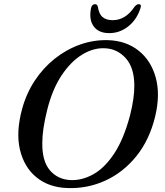

<svg xmlns="http://www.w3.org/2000/svg" viewBox="-20 -910 808 942"><path d="M510.5 -713Q599 -710 660 -661.5Q721 -613 744 -529.8Q767 -446.5 741.5 -339.5Q713.5 -223.5 648.8 -143.5Q584 -63.5 495.8 -23.5Q407.5 16.5 309.5 12.5Q220 9.5 159.2 -39.8Q98.5 -89 78 -175.2Q57.5 -261.5 88.5 -375.5Q109 -451 150.2 -513.8Q191.5 -576.5 248.2 -621.8Q305 -667 372 -691Q439 -715 510.5 -713ZM326 -26.5Q382 -24 437.5 -54.8Q493 -85.5 540 -156.2Q587 -227 618 -344Q640 -431 639 -493Q638 -579 597.2 -624.2Q556.5 -669.5 498 -673Q441 -677 384.5 -643Q328 -609 282.2 -540.2Q236.5 -471.5 211.5 -370.5Q199 -320.5 193.2 -280.5Q187.5 -240.5 187.5 -208.5Q186.5 -119 225 -74.2Q263.5 -29.5 326 -26.5ZM533 -811Q596.5 -811 640.5 -877.5Q651 -889.5 660 -889.5Q676.5 -889.5 669 -869.5Q651 -813.5 609.2 -780.5Q567.5 -747.5 516 -747.5Q464 -747.5 439.8 -780.5Q415.5 -813.5 426.5 -869.5Q430.5 -889.5 447 -889.5Q456 -889.5 460 -877.5Q465 -842 483 -826.5Q501 -811 533 -811Z"/></svg>

Font: Fraunces 9pt
Style: Italic
Weight: 400
Italic angle: -16°
Version: Version 1.000;[b76b70a41]